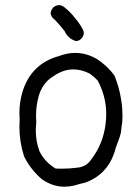

<svg xmlns="http://www.w3.org/2000/svg" viewBox="-20 -725 540 744"><path d="M391.6 -283.7Q391.6 -264.6 389.2 -245.1Q379.9 -167.5 333 -106.4Q315.4 -80.1 283 -75.7Q250.5 -71.3 218.8 -71.3Q208.5 -71.3 195.8 -71.8Q153.8 -96.7 132.8 -139.2Q118.7 -178.2 118.7 -219.2Q118.7 -233.9 120.6 -249Q119.6 -262.2 119.6 -276.4Q119.6 -318.4 131.8 -358.9Q141.6 -389.2 163.6 -411.6Q173.8 -421.9 187 -429.7Q225.1 -456.1 264.6 -456.1Q295.4 -456.1 327.6 -439.9Q344.2 -428.2 358.4 -413.1Q391.6 -351.1 391.6 -283.7ZM55.2 -287.1Q55.2 -274.4 56.2 -260.7Q55.2 -247.1 55.2 -234.4Q55.2 -175.8 73.2 -119.1Q98.6 -67.9 142.6 -30.3Q184.1 -1.5 229.5 -1.5Q247.6 -1.5 266.6 -5.9Q289.6 -12.7 311 -17.6Q403.3 -51.3 428.7 -152.8Q436.5 -173.8 442.6 -190.4Q448.7 -207 449.7 -221.2Q450.7 -235.4 453.6 -250Q454.6 -262.7 454.6 -274.7Q454.6 -286.6 453.6 -303.5Q452.6 -320.3 448.7 -343.3Q441.4 -388.7 423.3 -432.6Q396 -469.7 356 -496.1Q314.9 -520 271.5 -520Q240.7 -520 208.5 -507.8Q152.8 -492.2 117.7 -456.8Q82.5 -421.4 66.4 -366.7Q55.2 -327.6 55.2 -287.1ZM274.4 -565.9Q286.1 -566.4 293.9 -574.2Q304.7 -585 304.7 -596.7Q304.7 -604.5 299.8 -613.3Q286.1 -637.7 270 -655.8L269.5 -656.2Q253.9 -677.7 229 -697.3Q218.8 -705.1 208.5 -705.1Q197.8 -705.1 186.5 -696.3Q176.3 -684.1 176.3 -673.8Q176.3 -660.6 193.8 -647Q212.4 -627.4 230 -605Q244.6 -574.2 274.4 -565.9ZM187 -429.7H186.5Q187 -429.7 187 -429.7ZM120.6 -249V-248.5Q120.6 -248.5 120.6 -249ZM333 -106.4V-106.9Q333 -106.4 333 -106.4Z"/></svg>

Font: NaikaiFont
Style: Light
Weight: 300
Version: Version 1.89